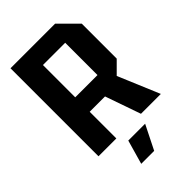

<svg xmlns="http://www.w3.org/2000/svg" viewBox="-266 -790 1080 1080"><g transform="rotate(-45 273.5 -250.0)"><path d="M186 -327H363V-584H186ZM505 -594V-316L436 -247L540 0H382L308 -212H186V0H44V-700H399ZM184 200 225 56H359L287 200Z"/></g></svg>

Font: Tektur SemiCondensed SemiBold
Style: Regular
Weight: 600
Width: 4
Designer: Adam Jagosz
Foundry: Adam Jagosz
Version: Version 1.005;gftools[0.9.30]